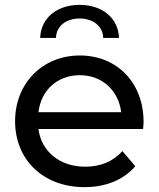

<svg xmlns="http://www.w3.org/2000/svg" viewBox="-20 -763 652 789"><path d="M327 6C415 6 488 -24 536 -80L483 -142C444 -99 393 -78 330 -78C226 -78 150 -140 138 -233H568C569 -245 570 -255 570 -262C570 -423 461 -535 308 -535C155 -535 42 -421 42 -265C42 -107 157 6 327 6ZM308 -454C400 -454 467 -391 478 -302H138C149 -393 216 -454 308 -454ZM210 -607C211 -656 252 -687 307 -687C362 -687 403 -656 404 -607H469C466 -690 399 -743 307 -743C215 -743 148 -690 145 -607Z"/></svg>

Font: Malon Grotesk Med
Style: Regular
Weight: 500
Designer: Julieta Ulanovsky
Foundry: Julieta Ulanovsky
Version: Version 7.200